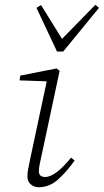

<svg xmlns="http://www.w3.org/2000/svg" viewBox="-20 -772 435 805"><path d="M95 -32Q95 -48 98 -62.5Q101 -77 106 -103L176 -431L62 -435L65 -455L217 -485L230 -475L153 -114Q149 -98 146 -81.5Q143 -65 143 -54Q143 -30 169 -30Q192 -30 219.5 -51.5Q247 -73 278 -111L293 -99Q261 -54 224.5 -20.5Q188 13 142 13Q123 13 109 1Q95 -11 95 -32ZM152 -751 240 -609 380 -752 395 -739 245 -556H219L133 -739Z"/></svg>

Font: Source Serif Pro Light
Style: Italic
Weight: 300
Italic angle: -12°
Designer: Frank Grießhammer
Foundry: Adobe Systems Incorporated
Version: Version 3.001;hotconv 1.0.111;makeotfexe 2.5.65597